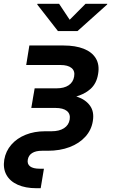

<svg xmlns="http://www.w3.org/2000/svg" viewBox="-40 -785 595 1009"><path d="M151.4 204.1Q93.8 204.1 53 185.8Q12.2 167.5 -6.3 133.8Q-24.9 100.1 -17.6 54.2Q-9.8 8.8 19.8 -24.9Q49.3 -58.6 95 -76.9Q140.6 -95.2 196.8 -95.2H230.5Q271.5 -95.2 296.4 -111.3Q321.3 -127.4 326.2 -156.7Q331.1 -186 311.5 -201.9Q292 -217.8 250.5 -217.8H124.5L142.1 -320.8H257.3Q296.9 -320.8 320.8 -336.9Q344.7 -353 349.6 -382.8Q355 -412.1 335.9 -427.7Q316.9 -443.4 277.3 -443.4H97.7L114.3 -545.9H294.4Q356.4 -545.9 399.9 -528.8Q443.4 -511.7 463.6 -478.3Q483.9 -444.8 475.6 -396.5Q467.8 -346.2 435.1 -317.1Q402.3 -288.1 353.5 -276.1Q304.7 -264.2 247.6 -264.2H132.3L137.2 -292.5H260.3Q319.8 -292.5 365.2 -276.9Q410.6 -261.2 433.3 -229.2Q456.1 -197.3 447.8 -148.4Q440.4 -101.6 408.4 -66.4Q376.5 -31.2 325.9 -12Q275.4 7.3 210.4 7.3H180.2Q147.9 7.3 128.9 19.3Q109.9 31.2 106 54.2Q102.1 77.1 118.2 89.4Q134.3 101.6 168.5 101.6H190.9L173.8 204.1ZM270.5 -765.1 326.2 -681.2 409.7 -765.1H523.9L522.9 -761.2L367.2 -621.6H264.6L155.8 -761.2L156.7 -765.1Z"/></svg>

Font: Inter SemiBold
Style: Italic
Weight: 600
Italic angle: -9.3988°
Designer: Rasmus Andersson
Foundry: rsms
Version: Version 4.001;git-66647c0bb